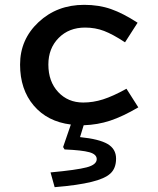

<svg xmlns="http://www.w3.org/2000/svg" viewBox="-20 -504 654 794"><path d="M332 -390Q265 -390 222.5 -347Q180 -304 180 -237Q180 -167 220.5 -123.5Q261 -80 324 -80Q365 -80 406 -93Q447 -106 503 -137L552 -60Q487 -22 435.5 -5Q384 12 326 14L311 63Q390 71 425 91.5Q460 112 460 152Q460 192 436.5 213.5Q413 235 359 248Q331 255 293 260.5Q255 266 206 270L189 209Q297 199 338.5 188Q380 177 380 154Q380 134 349.5 125.5Q319 117 247 114L241 104L273 11Q176 -1 119.5 -67.5Q63 -134 63 -237Q63 -341 139.5 -412.5Q216 -484 328 -484Q389 -484 439 -466.5Q489 -449 549 -410L497 -329Q447 -362 410.5 -376Q374 -390 332 -390Z"/></svg>

Font: Intel One Mono Medium
Style: Regular
Weight: 500
Monospace: yes
Designer: Fred Shallcrass
Foundry: Frere-Jones Type LLC
Version: Version 1.400;hotconv 1.1.0;makeotfexe 2.6.0;FJTRelease1.4